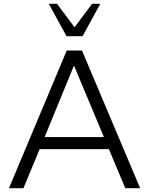

<svg xmlns="http://www.w3.org/2000/svg" viewBox="-20 -987 782 1007"><path d="M368 -643 525 -268H214ZM637 0H715L410 -722H330L27 0H103L188 -205H551ZM413 -797 506 -967H463L371 -844L279 -967H236L329 -797Z"/></svg>

Font: Perun Light
Style: Regular
Weight: 300
Foundry: Copyright (c) Stefan Peev, Context Ltd, 2016
Version: Version 1.089